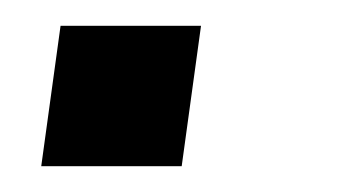

<svg xmlns="http://www.w3.org/2000/svg" viewBox="-20 -129 269 149"><path d="M12 0 27 -109H136L121 0Z"/></svg>

Font: Assailand Medium
Style: Italic
Weight: 500
Italic angle: -8°
Designer: Hector Gatti with collaboration of the Omnibus-Type team
Foundry: Omnibus-Type
Version: Version 0.072;October 19, 2019;FontCreator 12.0.0.2547 64-bi